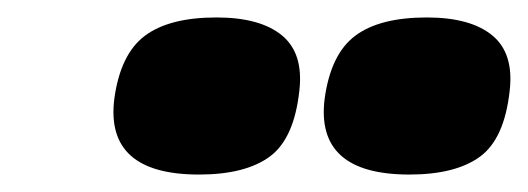

<svg xmlns="http://www.w3.org/2000/svg" viewBox="-20 -737 605 220"><path d="M208 -537Q100 -537 111 -624Q118 -675 146 -696Q174 -717 228 -717Q278 -717 303 -696.5Q328 -676 323 -633Q317 -578 289 -557.5Q261 -537 208 -537ZM449 -537Q341 -537 352 -624Q359 -675 387 -696Q415 -717 469 -717Q519 -717 544 -696.5Q569 -676 564 -633Q558 -578 530 -557.5Q502 -537 449 -537Z"/></svg>

Font: Elaine Sans Black
Style: Italic
Weight: 900
Italic angle: -13°
Designer: Wei Huang
Foundry: Wei Huang
Version: Version 2.001;December 24, 2019;FontCreator 12.0.0.2547 64-b